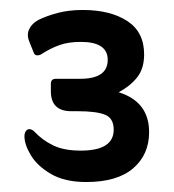

<svg xmlns="http://www.w3.org/2000/svg" viewBox="-20 -586 348 385"><path d="M218 -401Q279 -382 279 -321Q279 -276 247 -248.5Q215 -221 153 -221Q110 -221 82.5 -237Q55 -253 42 -274.5Q29 -296 29 -313Q29 -318 31.5 -322.5Q34 -327 39 -327Q44 -327 49 -322Q65 -305 86.5 -294.5Q108 -284 142 -284Q208 -284 208 -326Q208 -349 190.5 -356Q173 -363 136 -363H123Q82 -363 82 -403V-418Q82 -428 92 -428H141Q196 -428 196 -466Q196 -502 142 -502Q117 -502 99 -495.5Q81 -489 64 -478Q60 -475 54.5 -475Q49 -475 47 -482L39 -502Q33 -516 38.5 -527.5Q44 -539 57 -546Q73 -554 95.5 -560Q118 -566 146 -566Q201 -566 235 -544Q269 -522 269 -477Q269 -449 255.5 -431.5Q242 -414 218 -401Z"/></svg>

Font: Zain
Style: Bold
Weight: 700
Designer: Zain,Boutros
Foundry: Mobile Telecommunications Company (Zain), 2024
Version: Version 1.50; ttfautohint (v1.8.4)